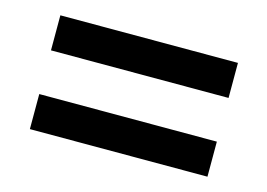

<svg xmlns="http://www.w3.org/2000/svg" viewBox="-53 -535 656 471"><g transform="rotate(15 275.5 -299.5)"><path d="M50 -355H501V-444H50ZM50 -155H501V-244H50Z"/></g></svg>

Font: Noto Sans Gunjala Gondi Semibold
Style: Regular
Weight: 400
Designer: Ek Type
Foundry: Ek Type
Version: Version 1.004